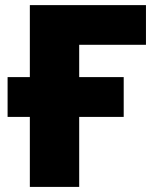

<svg xmlns="http://www.w3.org/2000/svg" viewBox="-20 -734 618 754"><path d="M9.8 -431.2H97.2V-713.9H553.2V-558.1H291V-431.2H465.8V-274.9H291V0H97.2V-274.9H9.8Z"/></svg>

Font: Black Ops One [rus by aLiNcE]
Style: Regular
Weight: 400
Designer: James Grieshaber
Foundry: James Grieshaber
Version: Version 1.002;May 25, 2024;FontCreator 13.0.0.2680 64-bit